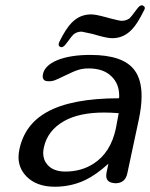

<svg xmlns="http://www.w3.org/2000/svg" viewBox="-20 -709 570 729"><path d="M231.9 -543.9Q221.7 -529.8 213.4 -529.8Q210.9 -529.8 208.5 -531.2Q202.6 -534.2 202.6 -540Q202.6 -541.5 203.1 -543.5Q203.1 -544.9 204.1 -546.9L206.1 -551.8Q230.5 -600.6 251.5 -622.1Q282.7 -654.3 325.2 -654.3H326.7Q342.3 -654.3 377 -645Q380.4 -644 400.4 -638.7L424.8 -632.8Q438 -629.9 441.4 -629.9Q459 -629.9 472.2 -639.6Q476.6 -643.1 500 -674.8Q510.3 -689 518.6 -689Q521 -689 522.9 -687.5Q529.8 -684.6 529.8 -678.2Q529.8 -676.3 529.3 -674.8Q528.8 -673.3 527.8 -671.4L525.4 -667Q501.5 -618.2 480.5 -596.7Q449.2 -564 406.7 -564H405.3Q389.6 -564 355.5 -573.2Q351.1 -574.2 331.5 -580.1L306.6 -585.4Q293.9 -588.4 290 -588.9Q272.5 -588.9 259.3 -578.6Q254.9 -575.2 231.9 -543.9ZM335 -87.4Q400.4 -129.4 419.9 -221.2L430.7 -279.3Q401.4 -281.7 375 -281.7Q281.2 -281.7 223.6 -249.5Q160.2 -213.4 146.5 -148.9Q144 -137.7 144 -127.9Q144 -101.6 160.6 -83Q183.1 -57.6 228 -57.6Q288.6 -57.6 335 -87.4ZM491.2 -441.9Q517.6 -406.2 517.6 -343.8Q517.6 -304.2 506.8 -253.9L463.4 -50.8Q455.6 -13.2 418 -13.2L409.7 -14.2Q383.3 -18.1 383.3 -42Q383.3 -46.9 384.3 -52.7L391.6 -87.4Q345.2 -45.4 303.7 -25.4Q250 0 188 0Q117.7 0 79.1 -40.5Q50.3 -71.3 50.3 -112.3Q50.3 -126.5 53.7 -142.1Q73.7 -236.3 157.7 -283.2Q251.5 -335.9 432.1 -335.9Q432.6 -340.3 432.6 -344.7Q432.6 -390.6 403.8 -418.5Q373.5 -449.2 316.4 -449.2Q294.4 -449.2 277.8 -443.8Q261.2 -439 225.6 -421.4Q196.3 -407.2 187 -403.8Q177.2 -400.4 166.5 -400.4Q154.3 -400.4 149.4 -403.8Q142.1 -408.7 142.1 -419.4Q142.1 -423.3 143.1 -427.7Q150.4 -461.4 198.7 -481Q247.6 -500.5 323.2 -500.5Q448.7 -500.5 491.2 -441.9Z"/></svg>

Font: inglobal
Style: Italic
Weight: 400
Italic angle: -12°
Designer: Andrey Kochetov, Denis Davydov, Evgeny Yurtaev
Foundry: inglobal
Version: Version 1.00 September 25, 2014, initial release